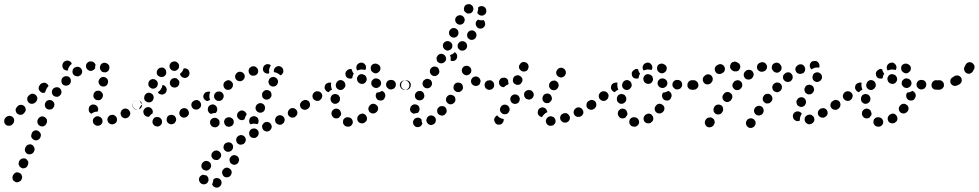

<svg xmlns="http://www.w3.org/2000/svg" viewBox="-42 -574 4639 910"><path d="M17 267Q17 271 18 275Q20 280 23 283Q26 286 30 288Q39 292 47 288Q56 285 60 277L61 274Q65 266 61 257Q58 248 49 245Q45 243 41 243Q36 242 32 244Q28 246 25 249Q22 252 20 256L19 258Q17 262 17 267ZM46 201Q46 205 48 209Q49 213 53 217Q56 220 60 222Q68 226 77 222Q86 219 89 210L90 208Q92 204 92 199Q93 195 91 191Q89 187 86 183Q83 180 79 178Q71 175 62 178Q53 181 49 190L48 192Q47 196 46 201ZM77 143Q81 152 89 156Q98 159 106 156Q115 153 119 144L120 142Q124 133 120 125Q117 116 109 112Q100 108 91 112Q83 115 79 124L78 126Q74 134 77 143ZM106 68Q105 73 107 77Q109 81 112 84Q115 87 119 89Q127 93 136 90Q145 86 149 78L150 76Q151 72 152 67Q152 63 150 58Q148 54 145 51Q142 48 138 46Q130 42 121 45Q112 49 109 57L108 60Q106 64 106 68ZM135 2Q135 6 137 11Q138 15 141 18Q144 21 148 23Q157 27 166 24Q174 20 178 12L179 9Q181 5 181 1Q181 -4 180 -8Q178 -12 175 -15Q172 -18 168 -20Q159 -24 151 -21Q142 -17 138 -9L137 -7Q135 -3 135 2ZM25 -2Q26 -12 19 -18Q16 -22 12 -23Q8 -25 3 -25Q-1 -25 -5 -24Q-9 -22 -13 -19L-16 -16Q-22 -10 -22 -1Q-23 9 -16 16Q-10 22 -1 22Q9 23 16 16L18 14Q25 7 25 -2ZM436 17Q443 11 444 2Q444 -2 443 -7Q442 -11 439 -14Q436 -18 432 -20Q428 -22 424 -23Q424 -23 423 -23Q414 -24 407 -18Q399 -12 398 -3Q398 1 399 6Q400 10 403 13Q406 17 410 19Q413 21 418 22Q419 22 419 22Q428 23 436 17ZM510 4Q514 -4 512 -13Q511 -17 508 -21Q505 -25 501 -27Q498 -29 493 -30Q489 -30 484 -29Q475 -27 470 -18Q465 -10 468 -1Q469 3 471 6Q474 10 478 12Q482 15 486 15Q491 16 495 15L496 14Q505 12 510 4ZM571 -24Q574 -28 575 -32Q576 -37 575 -41Q574 -45 571 -49Q566 -57 557 -59Q548 -61 540 -56L539 -55Q536 -53 533 -49Q531 -45 530 -41Q529 -36 530 -32Q531 -28 533 -24Q538 -16 547 -14Q556 -12 564 -17L565 -18Q569 -20 571 -24ZM78 -46Q80 -50 80 -54Q80 -59 78 -63Q77 -67 74 -70Q67 -77 58 -77Q49 -78 42 -71L39 -68Q36 -65 34 -61Q32 -57 32 -53Q32 -48 34 -44Q35 -40 38 -37Q45 -30 54 -30Q63 -29 70 -36L73 -39Q76 -42 78 -46ZM379 -61V-62Q380 -66 382 -70Q385 -73 389 -76Q393 -78 397 -79Q402 -79 406 -78Q415 -76 420 -68Q425 -60 423 -51L422 -50Q422 -49 422 -48Q421 -47 420 -45Q415 -45 409 -44Q400 -42 393 -36Q392 -35 392 -35Q384 -38 380 -45Q377 -53 379 -61ZM631 -73Q633 -82 627 -90Q625 -94 621 -96Q617 -98 613 -99Q608 -100 604 -99Q600 -98 596 -95H595Q588 -89 586 -80Q584 -71 590 -63Q592 -60 596 -57Q600 -55 604 -54Q609 -54 613 -55Q618 -55 621 -58L622 -59Q630 -64 631 -73ZM214 -87Q210 -95 201 -99Q197 -100 193 -100Q188 -100 184 -98Q180 -97 177 -93Q174 -90 172 -86V-85Q169 -76 172 -68Q176 -59 185 -56Q189 -54 194 -55Q198 -55 202 -56Q206 -58 209 -61Q212 -65 214 -69V-70Q218 -78 214 -87ZM135 -107Q135 -116 128 -123Q122 -129 113 -130Q103 -130 97 -123L94 -121Q87 -114 87 -105Q87 -95 93 -89Q99 -82 109 -82Q118 -82 125 -88L128 -91Q134 -97 135 -107ZM402 -112Q406 -104 415 -100Q419 -99 423 -99Q428 -99 432 -100Q436 -102 439 -105Q442 -109 444 -113V-114Q448 -122 444 -131Q440 -139 432 -143Q427 -145 423 -144Q419 -144 414 -143Q410 -141 407 -138Q404 -134 402 -130V-129Q399 -121 402 -112ZM245 -125Q251 -133 249 -142Q247 -151 240 -157Q232 -162 223 -160Q214 -159 208 -151Q203 -143 204 -134Q206 -125 213 -119Q217 -117 221 -116Q226 -115 230 -115Q234 -116 238 -118Q242 -121 245 -125ZM186 -164Q187 -165 188 -166Q187 -168 186 -171Q185 -173 183 -175Q180 -178 176 -180Q172 -182 167 -182Q163 -182 159 -180Q154 -179 151 -176L148 -173Q142 -166 141 -157Q141 -148 148 -141Q152 -136 159 -134Q166 -133 172 -136Q173 -142 176 -148L177 -150Q180 -158 186 -164ZM428 -176Q432 -167 441 -165Q449 -162 458 -166Q466 -170 469 -179V-180Q472 -188 468 -197Q464 -205 455 -208Q446 -211 438 -207Q430 -203 427 -194L426 -193Q423 -184 428 -176ZM294 -191Q294 -200 288 -207Q281 -213 272 -213Q263 -213 256 -207L255 -206Q249 -200 249 -190Q249 -181 255 -174Q262 -168 271 -168Q280 -168 287 -174L288 -175Q294 -181 294 -191ZM337 -216Q345 -221 347 -230Q349 -239 344 -247Q339 -255 330 -257Q321 -259 313 -254H312Q304 -249 302 -239Q300 -230 305 -222Q308 -219 311 -216Q315 -214 319 -213Q324 -212 328 -212Q333 -213 336 -216ZM435 -242Q432 -245 432 -250Q431 -254 432 -258Q433 -263 435 -267Q438 -270 441 -273Q449 -278 458 -276Q467 -274 473 -266Q473 -265 474 -265Q478 -257 476 -248Q474 -239 466 -234Q464 -233 462 -232Q459 -231 457 -231Q452 -232 447 -232Q443 -233 440 -235Q437 -238 435 -242ZM411 -267Q408 -275 401 -280Q393 -284 385 -283H384Q375 -281 369 -273Q364 -265 366 -256Q368 -247 376 -242Q383 -237 392 -238L393 -239Q398 -240 402 -243Q406 -246 409 -250Q408 -257 410 -263Q410 -265 411 -267ZM255 -254Q252 -263 255 -271L256 -274Q260 -282 269 -285Q278 -289 286 -285Q291 -283 294 -280Q297 -276 298 -271Q292 -267 288 -261Q282 -253 280 -244Q280 -242 280 -240Q276 -239 273 -240Q270 -240 267 -242Q258 -245 255 -254Z M723 15Q720 19 717 21Q713 24 709 25Q704 26 700 25H699Q695 24 691 22Q687 20 685 16Q682 12 681 8Q680 3 681 -1Q683 -10 690 -16Q698 -21 707 -19H708Q712 -18 716 -16Q719 -14 722 -10Q723 -9 724 -7Q725 -5 725 -4Q725 0 726 3Q726 4 726 5Q726 6 726 7Q725 11 723 15ZM786 9Q789 5 791 1Q793 -3 793 -7Q793 -12 791 -16Q788 -25 779 -28Q771 -32 762 -28Q757 -27 754 -24Q751 -20 749 -16Q748 -12 748 -8Q747 -3 749 1Q753 10 761 13Q770 17 778 13H779Q783 12 786 9ZM849 -26Q852 -30 853 -34Q854 -38 853 -43Q852 -47 850 -51Q845 -59 836 -61Q827 -63 819 -58Q811 -53 809 -44Q806 -35 811 -27Q816 -19 825 -17Q834 -15 842 -20H843Q846 -22 849 -26ZM647 -25Q640 -30 638 -39V-40Q636 -49 641 -56Q647 -64 656 -66Q665 -68 673 -62Q680 -57 682 -48V-47Q683 -45 682 -42Q682 -39 681 -36Q679 -35 677 -34Q670 -29 665 -21Q665 -21 665 -21Q664 -21 664 -21Q655 -19 647 -25ZM907 -65Q909 -69 910 -73Q911 -77 910 -82Q909 -86 906 -90Q901 -97 892 -99Q883 -101 875 -95Q867 -90 865 -81Q864 -71 869 -64Q872 -60 875 -58Q879 -55 884 -55Q888 -54 892 -55Q897 -56 900 -58L901 -59Q904 -61 907 -65ZM587 -81Q588 -90 596 -95V-96Q600 -98 605 -99Q609 -100 613 -99Q615 -99 617 -98Q619 -98 621 -97Q623 -92 625 -87Q628 -83 632 -79Q632 -79 632 -79Q632 -79 632 -79Q627 -75 623 -69Q619 -63 617 -56Q609 -53 602 -56Q595 -58 591 -64Q585 -72 587 -81ZM651 -93Q647 -95 644 -99Q642 -103 641 -107Q641 -112 642 -116Q644 -126 652 -131Q659 -136 669 -134Q678 -131 683 -124Q688 -116 686 -107L685 -106Q684 -98 677 -93Q671 -88 663 -89Q662 -89 662 -89Q661 -89 660 -89Q659 -89 659 -89Q654 -90 651 -93ZM747 -143Q745 -134 737 -129H736Q728 -124 719 -127Q710 -129 706 -137Q711 -140 715 -144Q721 -150 724 -158H725Q727 -165 728 -171Q734 -171 738 -168Q743 -164 745 -160Q750 -152 747 -143ZM661 -177Q661 -173 662 -168Q664 -164 667 -161Q670 -158 674 -156Q683 -152 691 -155Q700 -159 704 -167V-168Q706 -172 706 -176Q706 -181 705 -185Q703 -189 700 -192Q697 -195 693 -197Q684 -201 676 -198Q667 -195 663 -186Q661 -182 661 -177ZM807 -175Q810 -184 806 -192Q801 -196 797 -201Q797 -201 797 -201Q796 -202 794 -203Q793 -203 792 -203Q787 -205 783 -204Q778 -203 774 -201Q766 -196 764 -187Q761 -178 766 -170Q770 -162 779 -160Q788 -157 797 -162Q805 -167 807 -175ZM852 -241Q847 -248 837 -250Q835 -250 833 -250Q830 -250 828 -249Q828 -249 828 -249Q826 -240 820 -233Q816 -228 811 -224Q812 -217 817 -212Q823 -206 830 -205Q839 -203 847 -209Q854 -214 856 -223V-224Q857 -233 852 -241ZM701 -233Q702 -242 709 -248Q712 -251 717 -253Q721 -254 725 -254Q730 -254 734 -252Q738 -250 741 -246Q744 -243 745 -239Q746 -234 746 -230Q746 -225 744 -221Q742 -217 739 -215L738 -214Q735 -211 731 -210Q726 -208 722 -209Q719 -209 717 -210Q714 -211 712 -212Q710 -213 709 -214Q708 -215 708 -215Q707 -216 706 -216Q700 -223 701 -233ZM762 -267Q764 -271 766 -274Q769 -278 773 -280Q777 -282 782 -283Q791 -284 798 -278Q806 -272 807 -263Q807 -259 806 -254Q805 -250 802 -247Q799 -243 795 -241Q792 -239 787 -238Q781 -237 775 -240Q769 -242 766 -247Q764 -251 762 -254Q762 -255 762 -256Q762 -257 762 -258Q761 -262 762 -267Z M963 299Q964 300 964 301Q964 302 965 303Q969 311 978 314Q987 317 995 313L996 312Q1004 308 1007 299Q1010 290 1006 282Q1002 274 993 271Q984 268 976 272H975Q973 273 972 274Q970 275 969 277Q969 283 967 290Q966 295 963 299ZM940 261Q938 258 935 257Q931 257 927 256Q923 255 920 254Q918 255 917 255Q915 256 913 257Q905 261 902 270Q899 279 904 287Q904 287 904 288Q909 296 918 299Q927 301 935 297Q939 295 942 291Q944 288 946 283Q947 279 946 275Q946 270 944 266Q944 266 944 266Q942 263 940 261ZM1011 239Q1010 244 1011 248Q1012 252 1014 256Q1017 260 1020 263Q1024 265 1028 266Q1033 267 1037 266Q1042 265 1045 263Q1049 260 1052 257V256Q1057 248 1056 239Q1054 230 1046 225Q1038 219 1029 221Q1020 223 1015 231H1014Q1012 235 1011 239ZM958 206Q956 197 948 192Q944 190 940 189Q935 188 931 189Q927 190 923 193Q919 195 917 199L916 200Q911 208 913 217Q915 226 923 231Q927 233 931 234Q936 235 940 234Q945 233 948 230Q952 228 954 224L955 223Q960 216 958 206ZM1047 191Q1049 200 1058 204Q1066 209 1075 206Q1084 203 1088 195V194Q1093 186 1090 177Q1087 168 1079 164Q1075 162 1070 161Q1066 161 1062 162Q1059 164 1056 165Q1054 167 1052 169Q1050 171 1049 173L1048 174Q1044 182 1047 191ZM1006 164Q1007 155 1001 148Q998 144 994 142Q990 140 986 139Q981 139 977 140Q973 141 969 144V145Q961 150 960 160Q959 169 965 176Q968 180 972 182Q976 184 980 184Q985 185 989 184Q993 183 997 180V179Q1005 173 1006 164ZM1058 136Q1061 132 1062 128Q1063 124 1063 119Q1062 115 1060 111Q1055 103 1046 101Q1037 99 1029 104H1028Q1020 109 1018 118Q1016 127 1020 135Q1023 139 1026 141Q1030 144 1034 145Q1039 146 1043 145Q1048 145 1051 142H1052Q1056 140 1058 136ZM1122 95Q1125 86 1120 78Q1118 74 1115 71Q1111 69 1107 67Q1103 66 1098 66Q1094 67 1090 69H1089Q1081 74 1078 83Q1076 92 1080 100Q1084 108 1093 111Q1102 113 1110 109H1111Q1119 104 1122 95ZM1183 64Q1186 55 1182 47Q1180 43 1176 40Q1173 37 1169 36Q1164 34 1160 35Q1156 35 1152 37H1151Q1147 39 1144 43Q1141 46 1140 50Q1138 55 1139 59Q1139 64 1141 68Q1143 72 1146 75Q1150 78 1154 79Q1158 80 1163 80Q1167 80 1171 78L1172 77Q1180 73 1183 64ZM1240 41Q1243 37 1245 33Q1246 29 1246 24Q1245 20 1243 16Q1239 8 1230 5Q1222 2 1213 6Q1209 8 1206 12Q1203 15 1201 19Q1200 24 1200 28Q1201 33 1203 37Q1207 45 1216 48Q1225 51 1233 47L1234 46Q1238 44 1240 41ZM990 25Q986 28 982 29Q977 30 973 29Q969 29 965 26Q964 26 964 26Q956 20 954 11Q952 2 957 -6Q962 -13 971 -15Q981 -17 988 -12Q988 -12 989 -12Q992 -10 994 -7Q997 -4 998 0Q998 1 998 3Q998 8 999 12Q998 14 997 16Q997 18 996 19Q993 23 990 25ZM1059 21Q1062 18 1064 14Q1066 10 1066 5Q1066 1 1065 -4Q1062 -12 1053 -16Q1045 -20 1036 -17H1035Q1026 -14 1022 -5Q1018 3 1022 12Q1023 16 1026 19Q1029 23 1033 25Q1037 26 1042 27Q1046 27 1050 25H1051Q1055 24 1059 21ZM1302 9Q1305 5 1306 1Q1308 -3 1307 -8Q1307 -12 1305 -16Q1300 -24 1291 -27Q1282 -30 1274 -25H1273Q1270 -23 1267 -20Q1264 -16 1263 -12Q1261 -8 1262 -3Q1262 1 1264 5Q1269 14 1277 16Q1286 19 1295 15V14Q1299 12 1302 9ZM1176 14Q1167 12 1158 12Q1151 13 1145 15Q1140 10 1139 3Q1138 -4 1141 -10V-11Q1145 -19 1154 -22Q1163 -25 1171 -21Q1179 -18 1182 -10Q1185 -2 1183 6Q1182 8 1181 11Q1180 12 1179 13Q1178 14 1177 15Q1177 15 1176 14ZM1127 -30Q1127 -33 1126 -35Q1125 -38 1123 -40Q1121 -44 1117 -46Q1113 -49 1109 -50Q1105 -51 1100 -50Q1096 -49 1092 -46Q1084 -41 1082 -32Q1080 -23 1085 -15Q1088 -11 1091 -9Q1095 -6 1100 -5Q1104 -4 1108 -5Q1113 -6 1116 -8L1117 -9Q1118 -15 1121 -20V-21Q1123 -26 1127 -30ZM1367 -34Q1369 -43 1364 -51Q1362 -55 1358 -57Q1355 -60 1351 -61Q1346 -62 1342 -62Q1337 -61 1334 -59L1333 -58Q1325 -53 1323 -44Q1320 -35 1325 -27Q1327 -24 1331 -21Q1334 -18 1339 -17Q1343 -16 1347 -17Q1352 -17 1356 -19V-20Q1364 -25 1367 -34ZM944 -62V-63Q946 -72 955 -76Q963 -81 972 -78Q981 -75 985 -67Q989 -59 987 -50V-49Q986 -46 984 -43Q982 -40 979 -38Q973 -39 967 -37Q962 -36 958 -34Q949 -37 945 -46Q941 -54 944 -62ZM1169 -64Q1169 -59 1170 -55Q1172 -51 1175 -47Q1178 -44 1182 -42Q1190 -38 1199 -41Q1208 -44 1212 -52V-53Q1214 -57 1214 -61Q1215 -66 1213 -70Q1212 -74 1209 -78Q1206 -81 1202 -83Q1194 -87 1185 -84Q1176 -81 1172 -73L1171 -72Q1170 -68 1169 -64ZM1422 -64Q1424 -68 1425 -72Q1426 -77 1425 -81Q1424 -86 1422 -89Q1416 -97 1407 -99Q1398 -100 1390 -95V-94Q1382 -89 1380 -80Q1379 -71 1384 -63Q1387 -59 1390 -57Q1394 -55 1399 -54Q1403 -53 1407 -54Q1412 -55 1415 -57L1416 -58Q1420 -60 1422 -64ZM911 -73Q912 -83 907 -90Q905 -94 901 -96Q897 -99 893 -100Q888 -100 884 -99Q879 -98 876 -96L875 -95Q867 -90 866 -81Q864 -72 870 -64Q872 -60 876 -58Q880 -56 884 -55Q888 -54 893 -55Q897 -56 901 -59Q909 -64 911 -73ZM922 -112Q921 -116 922 -121Q923 -125 925 -129Q928 -133 931 -135L932 -136Q936 -138 940 -139Q944 -140 949 -140Q950 -139 952 -139Q953 -138 955 -138Q952 -133 951 -127Q949 -118 951 -109Q952 -104 954 -100Q949 -99 944 -96Q943 -96 941 -95Q937 -95 933 -98Q929 -100 926 -104Q923 -108 922 -112ZM973 -113Q975 -104 983 -99Q990 -94 1000 -96Q1009 -98 1014 -105V-106Q1017 -110 1018 -114Q1018 -119 1018 -123Q1017 -127 1014 -131Q1012 -135 1008 -137Q1004 -140 1000 -140Q995 -141 991 -140Q987 -140 983 -137Q979 -135 977 -131L976 -130Q971 -122 973 -113ZM1200 -126Q1200 -121 1201 -117Q1202 -113 1205 -109Q1208 -106 1212 -104Q1221 -100 1229 -103Q1238 -106 1242 -114L1243 -115Q1245 -119 1245 -123Q1245 -128 1244 -132Q1242 -136 1240 -140Q1237 -143 1233 -145Q1224 -149 1215 -146Q1207 -143 1202 -135V-134Q1200 -130 1200 -126ZM1017 -171Q1017 -162 1023 -155Q1029 -148 1039 -148Q1048 -148 1055 -154V-155Q1059 -158 1060 -162Q1062 -166 1062 -170Q1063 -175 1061 -179Q1059 -183 1056 -186Q1053 -190 1049 -192Q1045 -193 1041 -194Q1036 -194 1032 -192Q1028 -190 1024 -187Q1017 -181 1017 -171ZM1230 -188Q1230 -183 1232 -179Q1233 -175 1236 -171Q1239 -168 1243 -166Q1251 -162 1260 -165Q1269 -168 1273 -176V-177Q1275 -181 1276 -185Q1276 -190 1275 -194Q1273 -198 1270 -202Q1267 -205 1263 -207Q1255 -211 1246 -208Q1237 -205 1233 -197V-196Q1231 -192 1230 -188ZM1073 -217Q1071 -208 1075 -200Q1080 -192 1089 -190Q1098 -187 1106 -192Q1115 -197 1117 -206Q1120 -215 1115 -223Q1110 -231 1101 -233Q1093 -236 1084 -231Q1076 -226 1073 -217ZM1145 -255Q1141 -253 1139 -249Q1137 -245 1136 -240Q1136 -236 1137 -232Q1139 -223 1147 -218Q1155 -213 1164 -216H1165Q1174 -218 1179 -226Q1183 -234 1181 -243Q1178 -252 1170 -257Q1162 -262 1153 -259Q1148 -258 1145 -255ZM1258 -247V-248Q1260 -252 1264 -255Q1267 -258 1271 -259Q1276 -261 1280 -261Q1285 -260 1289 -258Q1293 -256 1296 -253Q1298 -249 1300 -245Q1301 -241 1301 -237Q1301 -232 1299 -228L1298 -227Q1297 -224 1294 -221Q1291 -218 1287 -217Q1287 -217 1287 -217Q1281 -223 1273 -227Q1265 -231 1257 -232Q1257 -232 1257 -232Q1255 -236 1256 -240Q1256 -244 1258 -247ZM1228 -225H1227Q1218 -225 1211 -231Q1204 -237 1204 -247Q1204 -251 1206 -255Q1207 -260 1210 -263Q1213 -266 1217 -268Q1221 -270 1226 -270H1227Q1231 -270 1235 -269Q1239 -267 1242 -264Q1240 -261 1238 -258V-257Q1234 -250 1233 -241Q1233 -234 1234 -228Q1232 -226 1230 -225Q1229 -225 1229 -225Q1229 -225 1228 -225Z M1621 22Q1629 16 1630 7Q1631 -2 1625 -10Q1619 -17 1610 -18Q1610 -18 1609 -18Q1605 -19 1600 -18Q1596 -17 1592 -14Q1589 -12 1586 -8Q1584 -4 1584 1Q1582 10 1588 17Q1593 25 1603 26Q1604 26 1605 26Q1614 28 1621 22ZM1693 1Q1696 -3 1697 -7Q1698 -11 1697 -16Q1697 -20 1694 -24Q1690 -32 1681 -35Q1672 -37 1664 -32L1662 -31Q1658 -29 1656 -25Q1653 -22 1652 -18Q1651 -13 1651 -9Q1652 -4 1654 0Q1659 8 1668 10Q1677 12 1685 8L1686 7Q1690 4 1693 1ZM1554 -13Q1549 -12 1545 -14Q1541 -15 1537 -18Q1534 -21 1532 -25Q1531 -26 1531 -27Q1529 -31 1529 -36Q1529 -40 1530 -44Q1532 -48 1535 -52Q1538 -55 1542 -57Q1550 -61 1559 -58Q1568 -55 1572 -46Q1572 -46 1572 -45Q1574 -41 1575 -36Q1575 -31 1573 -27Q1569 -23 1567 -19Q1567 -18 1566 -18Q1565 -17 1564 -16Q1563 -15 1562 -15Q1558 -13 1554 -13ZM1750 -62Q1749 -72 1741 -77Q1738 -80 1734 -81Q1729 -83 1725 -82Q1720 -82 1716 -79Q1713 -77 1710 -74L1709 -72Q1703 -65 1704 -56Q1705 -47 1712 -41Q1716 -38 1720 -37Q1724 -36 1729 -36Q1733 -37 1737 -39Q1741 -41 1744 -44L1745 -46Q1751 -53 1750 -62ZM1424 -66Q1427 -70 1427 -74Q1428 -78 1427 -83Q1426 -87 1424 -91Q1421 -94 1418 -97Q1414 -99 1409 -100Q1405 -101 1401 -100Q1396 -99 1393 -96L1391 -95Q1387 -93 1385 -89Q1383 -85 1382 -81Q1381 -77 1382 -72Q1383 -68 1386 -64Q1391 -57 1400 -55Q1409 -53 1417 -59H1418Q1422 -62 1424 -66ZM1525 -100Q1526 -95 1528 -92Q1531 -88 1534 -86Q1538 -83 1543 -82Q1552 -81 1559 -86Q1567 -91 1569 -100V-102Q1570 -106 1569 -111Q1568 -115 1565 -119Q1563 -123 1559 -125Q1555 -127 1551 -128Q1547 -129 1542 -128Q1538 -127 1534 -125Q1530 -122 1528 -118Q1526 -115 1525 -110V-109Q1524 -104 1525 -100ZM1482 -107Q1484 -111 1485 -116Q1486 -120 1485 -124Q1484 -129 1481 -132Q1476 -140 1466 -141Q1457 -143 1450 -138L1448 -137Q1441 -131 1439 -122Q1438 -113 1443 -105Q1446 -102 1450 -99Q1454 -97 1458 -96Q1462 -95 1467 -96Q1471 -97 1475 -100L1476 -101Q1480 -104 1482 -107ZM1782 -113 1783 -114Q1786 -123 1782 -131Q1778 -139 1769 -143Q1769 -143 1768 -143Q1768 -143 1768 -143Q1760 -138 1751 -136Q1747 -135 1743 -135Q1743 -133 1742 -132Q1741 -131 1740 -129V-128Q1738 -123 1739 -119Q1739 -114 1741 -110Q1743 -106 1746 -103Q1749 -100 1753 -99Q1762 -96 1771 -99Q1779 -103 1782 -112ZM1497 -163Q1498 -173 1506 -178L1507 -179Q1511 -181 1515 -182Q1520 -183 1524 -183Q1525 -183 1526 -182Q1527 -182 1528 -182Q1528 -180 1527 -178Q1526 -169 1528 -160Q1529 -154 1532 -149Q1526 -147 1521 -143Q1518 -141 1515 -137Q1510 -138 1507 -141Q1503 -143 1501 -147Q1495 -154 1497 -163ZM1550 -165Q1552 -156 1560 -151Q1568 -146 1577 -148Q1586 -151 1591 -159L1592 -160Q1597 -168 1594 -177Q1592 -186 1584 -191Q1576 -196 1567 -194Q1558 -191 1553 -183V-182Q1548 -174 1550 -165ZM1899 -155Q1905 -162 1905 -171Q1905 -175 1904 -180Q1902 -184 1899 -187Q1896 -190 1891 -192Q1887 -193 1883 -194H1881Q1872 -194 1865 -187Q1859 -180 1859 -171Q1859 -167 1860 -162Q1862 -158 1865 -155Q1868 -152 1872 -150Q1877 -149 1881 -149H1883Q1892 -148 1899 -155ZM1819 -152Q1824 -153 1827 -156Q1830 -159 1832 -163Q1834 -167 1834 -172Q1835 -181 1829 -188Q1823 -195 1813 -195H1812Q1807 -196 1803 -194Q1799 -193 1795 -190Q1792 -187 1790 -183Q1788 -179 1788 -174Q1787 -165 1794 -158Q1800 -151 1809 -150H1811Q1815 -150 1819 -152ZM1755 -162Q1762 -167 1764 -176Q1765 -185 1760 -193Q1754 -200 1745 -202H1743Q1739 -203 1735 -202Q1730 -201 1727 -198Q1723 -195 1721 -192Q1718 -188 1718 -183Q1716 -174 1722 -167Q1727 -159 1736 -158L1738 -157Q1747 -156 1755 -162ZM1680 -177Q1689 -180 1693 -188Q1698 -196 1695 -205Q1693 -214 1685 -219Q1684 -219 1684 -219Q1675 -224 1666 -222Q1657 -219 1653 -211Q1648 -203 1651 -194Q1653 -185 1661 -180Q1662 -180 1663 -179Q1671 -175 1680 -177ZM1595 -226Q1596 -235 1604 -241L1605 -242Q1609 -245 1614 -247Q1619 -248 1625 -246Q1626 -240 1629 -234Q1631 -229 1635 -225Q1634 -223 1633 -222Q1629 -215 1628 -206Q1628 -205 1627 -203Q1620 -200 1613 -202Q1605 -203 1600 -209Q1595 -216 1595 -226ZM1732 -272Q1741 -274 1749 -269Q1750 -269 1751 -268Q1759 -263 1761 -254Q1762 -244 1757 -237Q1754 -233 1751 -231Q1747 -228 1743 -227Q1738 -226 1734 -227Q1729 -228 1726 -231Q1725 -231 1725 -231Q1721 -234 1718 -238Q1716 -242 1715 -247Q1716 -252 1715 -256Q1716 -258 1717 -260Q1717 -261 1718 -263Q1723 -270 1732 -272ZM1648 -261Q1651 -270 1659 -274Q1660 -275 1661 -275Q1670 -279 1679 -276Q1687 -272 1691 -264Q1693 -258 1693 -252Q1692 -247 1689 -242Q1684 -244 1679 -244Q1670 -246 1661 -243Q1656 -242 1651 -240Q1651 -241 1650 -242Q1649 -243 1649 -244Q1645 -252 1648 -261Z M1942 28Q1932 30 1925 25V24Q1921 22 1919 18Q1916 14 1916 10Q1915 5 1916 1Q1917 -3 1920 -7Q1922 -11 1926 -13Q1930 -15 1934 -16Q1939 -17 1943 -16Q1947 -15 1951 -12Q1953 -11 1954 -10Q1955 -8 1956 -7Q1956 -2 1957 3Q1958 8 1960 12Q1959 14 1958 16Q1957 18 1956 19Q1951 27 1942 28ZM2023 1Q2026 -8 2021 -16Q2020 -17 2020 -17Q2020 -18 2019 -18Q2018 -19 2018 -20Q2012 -26 2004 -27Q1997 -28 1990 -24Q1986 -21 1983 -18Q1981 -14 1980 -10Q1978 -5 1979 -1Q1980 4 1982 7Q1985 11 1988 14Q1992 16 1996 18Q2001 19 2005 18Q2009 17 2013 15Q2021 10 2023 1ZM2069 -34Q2076 -41 2075 -50Q2075 -59 2068 -66Q2061 -72 2051 -71Q2042 -71 2036 -64Q2029 -57 2030 -48Q2030 -38 2037 -32Q2041 -29 2045 -28Q2049 -26 2054 -26Q2058 -27 2062 -28Q2066 -30 2069 -34ZM1902 -61Q1903 -65 1905 -69Q1908 -73 1911 -75Q1915 -78 1919 -79Q1924 -80 1928 -79Q1937 -78 1943 -70Q1948 -62 1946 -53Q1946 -49 1943 -45Q1941 -41 1938 -39Q1934 -39 1931 -38Q1925 -37 1919 -35Q1911 -37 1905 -44Q1900 -52 1902 -61ZM2116 -106Q2115 -116 2107 -121Q2103 -123 2099 -124Q2095 -125 2090 -125Q2086 -124 2082 -121Q2078 -119 2076 -115Q2070 -107 2072 -98Q2074 -89 2081 -84Q2089 -78 2098 -80Q2107 -82 2113 -90Q2118 -97 2116 -106ZM1925 -114Q1923 -123 1927 -131Q1929 -135 1933 -138Q1936 -141 1940 -142Q1945 -143 1949 -143Q1953 -143 1957 -141Q1966 -136 1968 -127Q1971 -118 1967 -110Q1963 -103 1956 -100Q1949 -97 1941 -99Q1939 -99 1938 -100Q1937 -100 1937 -100Q1937 -100 1936 -101Q1928 -105 1925 -114ZM2151 -167Q2149 -176 2141 -180Q2132 -184 2123 -182Q2114 -179 2110 -171Q2106 -162 2108 -153Q2111 -145 2119 -140Q2123 -138 2128 -138Q2132 -137 2136 -138Q2141 -140 2144 -143Q2147 -145 2150 -149Q2154 -158 2151 -167ZM1887 -151Q1878 -147 1869 -149Q1867 -150 1865 -151Q1862 -153 1859 -156Q1857 -158 1856 -161Q1853 -166 1853 -171Q1853 -180 1860 -187Q1867 -193 1876 -193Q1879 -193 1882 -193Q1885 -192 1887 -190Q1887 -190 1887 -190Q1887 -190 1887 -190Q1891 -188 1893 -185Q1896 -182 1897 -179Q1897 -179 1897 -178Q1897 -179 1897 -179Q1897 -179 1897 -179Q1897 -179 1897 -178Q1898 -176 1898 -173Q1898 -172 1898 -172Q1898 -171 1898 -171Q1898 -172 1898 -173Q1899 -173 1899 -172Q1899 -170 1898 -168Q1898 -166 1898 -164Q1895 -155 1887 -151ZM2286 -150Q2290 -152 2294 -155Q2297 -158 2298 -163Q2300 -167 2300 -171Q2300 -180 2293 -187Q2287 -194 2277 -193Q2273 -193 2269 -192Q2265 -190 2261 -187Q2258 -184 2257 -179Q2255 -175 2255 -171Q2255 -162 2262 -155Q2268 -148 2278 -148Q2282 -149 2286 -150ZM1961 -182Q1960 -177 1961 -173Q1962 -169 1965 -165Q1967 -161 1971 -159Q1979 -154 1988 -156Q1997 -158 2002 -166Q2007 -174 2005 -183Q2003 -192 1996 -197Q1992 -199 1987 -200Q1983 -201 1979 -200Q1974 -199 1971 -196Q1967 -194 1964 -190Q1962 -186 1961 -182ZM2226 -170Q2222 -168 2218 -167Q2213 -166 2209 -167Q2205 -168 2201 -170Q2193 -175 2191 -184Q2189 -194 2194 -201Q2199 -209 2208 -211Q2218 -213 2225 -208Q2231 -204 2233 -199Q2236 -194 2236 -188Q2236 -188 2235 -187Q2234 -183 2233 -178Q2233 -178 2233 -177Q2232 -177 2232 -177Q2230 -173 2226 -170ZM1998 -247Q1994 -239 1996 -230Q1999 -221 2007 -216Q2011 -214 2015 -214Q2020 -213 2024 -214Q2028 -216 2032 -219Q2035 -221 2037 -225H2038Q2042 -234 2039 -242Q2037 -251 2029 -256Q2021 -260 2012 -258Q2003 -255 1998 -247ZM2171 -217Q2166 -217 2162 -218Q2158 -220 2155 -223Q2151 -226 2149 -230Q2145 -238 2148 -247Q2151 -256 2159 -260Q2163 -262 2168 -262Q2172 -263 2177 -261Q2181 -260 2184 -257Q2188 -254 2189 -250H2190Q2192 -244 2192 -237Q2191 -231 2187 -226Q2184 -223 2181 -220Q2180 -220 2180 -220Q2180 -220 2179 -220Q2175 -218 2171 -217ZM2027 -298Q2027 -293 2028 -289Q2030 -285 2032 -281Q2035 -278 2039 -276Q2048 -272 2056 -275Q2065 -278 2070 -286Q2074 -294 2071 -303Q2068 -312 2060 -316Q2051 -321 2043 -318Q2034 -315 2030 -306H2029Q2027 -302 2027 -298ZM2110 -323Q2112 -325 2113 -327Q2115 -326 2116 -325Q2117 -324 2118 -323Q2122 -320 2123 -316Q2125 -312 2125 -307Q2125 -303 2124 -299Q2122 -295 2119 -291Q2114 -286 2107 -285Q2100 -284 2094 -286Q2094 -289 2094 -292Q2095 -301 2092 -310Q2092 -312 2091 -313Q2093 -314 2094 -314Q2103 -317 2110 -323ZM2172 -357Q2171 -367 2165 -373Q2161 -376 2157 -378Q2153 -379 2148 -379Q2144 -379 2140 -377Q2136 -375 2133 -372V-371Q2126 -365 2127 -355Q2127 -346 2134 -340Q2137 -337 2141 -335Q2146 -334 2150 -334Q2155 -334 2159 -336Q2163 -338 2166 -341Q2172 -348 2172 -357ZM2057 -358Q2057 -354 2058 -350Q2060 -346 2063 -342Q2066 -339 2070 -337Q2074 -335 2078 -334Q2082 -334 2087 -336Q2091 -337 2094 -340Q2098 -343 2100 -347Q2102 -351 2102 -356Q2102 -360 2101 -365Q2099 -369 2096 -372Q2093 -375 2089 -377Q2081 -381 2072 -378Q2063 -375 2059 -367Q2057 -363 2057 -358ZM2216 -409Q2216 -419 2208 -425Q2201 -431 2192 -430Q2183 -429 2177 -422Q2171 -415 2172 -405Q2172 -396 2180 -390Q2187 -384 2196 -385Q2205 -386 2211 -393Q2217 -400 2216 -409ZM2086 -419Q2086 -415 2087 -411Q2089 -406 2092 -403Q2095 -400 2099 -398Q2108 -394 2116 -397Q2125 -400 2129 -409Q2131 -413 2131 -418Q2131 -422 2130 -426Q2128 -431 2125 -434Q2122 -437 2118 -439Q2109 -443 2101 -440Q2092 -436 2088 -428Q2086 -424 2086 -419ZM2257 -465Q2256 -473 2250 -479Q2244 -477 2237 -478Q2230 -478 2224 -481Q2222 -480 2220 -478Q2218 -476 2216 -474Q2211 -466 2213 -457Q2215 -448 2223 -442Q2230 -437 2240 -439Q2249 -441 2254 -449Q2259 -456 2257 -465ZM2116 -474Q2119 -465 2127 -460Q2135 -455 2144 -458Q2153 -460 2157 -468Q2162 -476 2160 -485Q2157 -494 2149 -499Q2141 -504 2132 -501Q2123 -499 2119 -491H2118Q2114 -483 2116 -474ZM2242 -545Q2252 -544 2258 -537Q2261 -534 2262 -530Q2263 -525 2263 -521Q2263 -516 2261 -512Q2259 -508 2255 -505Q2248 -499 2239 -500Q2230 -501 2224 -508H2223Q2222 -509 2222 -511Q2221 -512 2220 -513Q2221 -516 2222 -519Q2225 -528 2224 -537Q2224 -537 2224 -538Q2224 -538 2225 -539Q2225 -539 2226 -540Q2233 -546 2242 -545ZM2158 -539Q2160 -548 2168 -552H2169Q2173 -554 2177 -554Q2182 -555 2186 -554Q2190 -552 2194 -549Q2197 -547 2199 -543Q2203 -534 2201 -526Q2198 -517 2190 -512Q2185 -510 2180 -510Q2174 -509 2169 -512Q2166 -515 2162 -518Q2161 -519 2160 -520Q2160 -520 2159 -521Q2155 -530 2158 -539Z M2585 15Q2592 8 2591 -1Q2591 -6 2589 -10Q2587 -14 2584 -17Q2581 -20 2576 -21Q2572 -23 2568 -23H2567Q2557 -22 2551 -15Q2545 -8 2545 1Q2546 5 2547 9Q2549 13 2553 17Q2556 20 2560 21Q2564 23 2569 22H2570Q2579 22 2585 15ZM2302 2Q2305 11 2313 15Q2317 17 2322 17Q2326 17 2330 16Q2335 14 2338 11Q2341 8 2343 4L2344 3Q2345 0 2345 -3Q2346 -7 2345 -10Q2343 -10 2340 -11Q2332 -13 2325 -17Q2319 -21 2315 -27Q2311 -26 2308 -23Q2305 -20 2303 -16L2302 -15Q2298 -7 2302 2ZM2657 -6Q2661 -14 2658 -23Q2656 -27 2653 -30Q2650 -34 2646 -36Q2642 -38 2638 -38Q2633 -38 2629 -37L2628 -36Q2619 -33 2615 -25Q2611 -16 2614 -8Q2616 -3 2619 0Q2622 3 2626 5Q2630 7 2634 7Q2639 8 2643 6H2644Q2653 3 2657 -6ZM2518 -22Q2514 -24 2511 -28Q2508 -31 2507 -36Q2506 -40 2507 -44V-45Q2508 -55 2515 -60Q2523 -66 2532 -65Q2536 -64 2540 -62Q2544 -60 2547 -56Q2549 -53 2550 -50Q2552 -46 2552 -42Q2550 -42 2549 -41Q2541 -37 2535 -30Q2530 -25 2527 -19Q2527 -19 2527 -19Q2526 -19 2526 -19Q2522 -20 2518 -22ZM2722 -35Q2725 -44 2720 -52Q2716 -61 2707 -64Q2699 -67 2690 -63L2689 -62Q2681 -58 2678 -49Q2675 -41 2679 -32Q2681 -28 2684 -25Q2688 -22 2692 -21Q2696 -19 2701 -20Q2705 -20 2709 -22H2710Q2718 -26 2722 -35ZM2373 -51Q2374 -55 2373 -60Q2372 -64 2370 -68Q2367 -72 2364 -74Q2356 -79 2347 -78Q2337 -76 2332 -68V-67Q2329 -64 2328 -59Q2327 -55 2328 -50Q2329 -46 2332 -42Q2334 -39 2338 -36Q2345 -31 2355 -33Q2364 -34 2369 -42V-43Q2372 -46 2373 -51ZM2783 -73Q2784 -82 2779 -90Q2774 -97 2764 -99Q2755 -100 2748 -95H2747Q2739 -89 2738 -80Q2736 -71 2741 -63Q2747 -56 2756 -54Q2765 -52 2773 -58H2774Q2781 -64 2783 -73ZM2421 -100Q2423 -109 2418 -116Q2413 -124 2404 -126Q2395 -128 2387 -123Q2379 -118 2377 -109Q2375 -100 2380 -92Q2385 -84 2394 -82Q2403 -80 2411 -85H2412Q2419 -90 2421 -100ZM2530 -100Q2533 -91 2541 -87Q2546 -85 2550 -85Q2554 -85 2559 -86Q2563 -88 2566 -91Q2569 -94 2571 -98L2572 -99Q2576 -107 2572 -116Q2569 -125 2561 -129Q2557 -130 2552 -131Q2548 -131 2544 -129Q2539 -128 2536 -125Q2533 -122 2531 -118V-117Q2527 -108 2530 -100ZM2482 -110Q2488 -117 2488 -126Q2487 -135 2480 -142Q2473 -148 2464 -147H2463Q2454 -147 2447 -140Q2441 -133 2442 -124Q2442 -119 2444 -115Q2446 -111 2449 -108Q2452 -105 2457 -104Q2461 -102 2465 -102H2466Q2476 -103 2482 -110ZM2560 -172Q2560 -167 2561 -163Q2562 -158 2565 -155Q2568 -151 2572 -149Q2580 -145 2589 -147Q2598 -150 2602 -158L2603 -159Q2605 -163 2606 -167Q2606 -172 2605 -176Q2604 -180 2601 -184Q2598 -187 2594 -190Q2586 -194 2577 -191Q2568 -189 2564 -181L2563 -180Q2561 -176 2560 -172ZM2287 -150Q2291 -152 2294 -155Q2297 -158 2299 -163Q2301 -167 2300 -171Q2300 -181 2294 -187Q2287 -194 2278 -194L2277 -193Q2272 -193 2268 -192Q2264 -190 2261 -187Q2258 -184 2256 -179Q2254 -175 2255 -171Q2255 -161 2261 -155Q2268 -148 2277 -149H2278Q2283 -149 2287 -150ZM2328 -169Q2325 -172 2324 -176Q2321 -185 2325 -193Q2329 -202 2338 -205H2339Q2343 -206 2348 -206Q2352 -206 2356 -204Q2359 -202 2362 -200Q2364 -197 2366 -194Q2366 -187 2368 -180Q2368 -179 2368 -177Q2367 -176 2367 -174Q2358 -171 2351 -165Q2349 -163 2347 -161Q2344 -161 2341 -161Q2338 -162 2335 -163Q2331 -165 2328 -169ZM2389 -195Q2388 -191 2390 -186Q2391 -182 2394 -179Q2397 -176 2402 -174Q2410 -170 2419 -173Q2428 -176 2431 -185H2432Q2436 -194 2433 -203Q2429 -211 2421 -215Q2413 -219 2404 -216Q2395 -213 2391 -205V-204Q2389 -200 2389 -195ZM2594 -232Q2594 -228 2595 -223Q2596 -219 2599 -216Q2602 -212 2606 -210Q2614 -205 2623 -208Q2632 -210 2637 -219Q2642 -228 2639 -237Q2636 -246 2628 -250Q2620 -255 2611 -252Q2602 -249 2598 -241L2597 -240Q2595 -237 2594 -232ZM2419 -249Q2423 -241 2431 -237Q2435 -235 2440 -235Q2444 -234 2448 -236Q2452 -237 2456 -240Q2459 -243 2461 -248Q2465 -257 2462 -266Q2459 -274 2450 -278Q2442 -282 2433 -279Q2425 -276 2421 -267H2420Q2416 -258 2419 -249Z M2978 22Q2986 16 2987 7Q2988 -2 2982 -10Q2976 -17 2967 -18Q2967 -18 2966 -18Q2962 -19 2957 -18Q2953 -17 2949 -14Q2946 -12 2943 -8Q2941 -4 2941 1Q2939 10 2945 17Q2950 25 2960 26Q2961 26 2962 26Q2971 28 2978 22ZM3050 1Q3053 -3 3054 -7Q3055 -11 3054 -16Q3054 -20 3051 -24Q3047 -32 3038 -35Q3029 -37 3021 -32L3019 -31Q3015 -29 3013 -25Q3010 -22 3009 -18Q3008 -13 3008 -9Q3009 -4 3011 0Q3016 8 3025 10Q3034 12 3042 8L3043 7Q3047 4 3050 1ZM2911 -13Q2906 -12 2902 -14Q2898 -15 2894 -18Q2891 -21 2889 -25Q2888 -26 2888 -27Q2886 -31 2886 -36Q2886 -40 2887 -44Q2889 -48 2892 -52Q2895 -55 2899 -57Q2907 -61 2916 -58Q2925 -55 2929 -46Q2929 -46 2929 -45Q2931 -41 2932 -36Q2932 -31 2930 -27Q2926 -23 2924 -19Q2924 -18 2923 -18Q2922 -17 2921 -16Q2920 -15 2919 -15Q2915 -13 2911 -13ZM3107 -62Q3106 -72 3098 -77Q3095 -80 3091 -81Q3086 -83 3082 -82Q3077 -82 3073 -79Q3070 -77 3067 -74L3066 -72Q3060 -65 3061 -56Q3062 -47 3069 -41Q3073 -38 3077 -37Q3081 -36 3086 -36Q3090 -37 3094 -39Q3098 -41 3101 -44L3102 -46Q3108 -53 3107 -62ZM2781 -66Q2784 -70 2784 -74Q2785 -78 2784 -83Q2783 -87 2781 -91Q2778 -94 2775 -97Q2771 -99 2766 -100Q2762 -101 2758 -100Q2753 -99 2750 -96L2748 -95Q2744 -93 2742 -89Q2740 -85 2739 -81Q2738 -77 2739 -72Q2740 -68 2743 -64Q2748 -57 2757 -55Q2766 -53 2774 -59H2775Q2779 -62 2781 -66ZM2882 -100Q2883 -95 2885 -92Q2888 -88 2891 -86Q2895 -83 2900 -82Q2909 -81 2916 -86Q2924 -91 2926 -100V-102Q2927 -106 2926 -111Q2925 -115 2922 -119Q2920 -123 2916 -125Q2912 -127 2908 -128Q2904 -129 2899 -128Q2895 -127 2891 -125Q2887 -122 2885 -118Q2883 -115 2882 -110V-109Q2881 -104 2882 -100ZM2839 -107Q2841 -111 2842 -116Q2843 -120 2842 -124Q2841 -129 2838 -132Q2833 -140 2823 -141Q2814 -143 2807 -138L2805 -137Q2798 -131 2796 -122Q2795 -113 2800 -105Q2803 -102 2807 -99Q2811 -97 2815 -96Q2819 -95 2824 -96Q2828 -97 2832 -100L2833 -101Q2837 -104 2839 -107ZM3139 -113 3140 -114Q3143 -123 3139 -131Q3135 -139 3126 -143Q3126 -143 3125 -143Q3125 -143 3125 -143Q3117 -138 3108 -136Q3104 -135 3100 -135Q3100 -133 3099 -132Q3098 -131 3097 -129V-128Q3095 -123 3096 -119Q3096 -114 3098 -110Q3100 -106 3103 -103Q3106 -100 3110 -99Q3119 -96 3128 -99Q3136 -103 3139 -112ZM2854 -163Q2855 -173 2863 -178L2864 -179Q2868 -181 2872 -182Q2877 -183 2881 -183Q2882 -183 2883 -182Q2884 -182 2885 -182Q2885 -180 2884 -178Q2883 -169 2885 -160Q2886 -154 2889 -149Q2883 -147 2878 -143Q2875 -141 2872 -137Q2867 -138 2864 -141Q2860 -143 2858 -147Q2852 -154 2854 -163ZM2907 -165Q2909 -156 2917 -151Q2925 -146 2934 -148Q2943 -151 2948 -159L2949 -160Q2954 -168 2951 -177Q2949 -186 2941 -191Q2933 -196 2924 -194Q2915 -191 2910 -183V-182Q2905 -174 2907 -165ZM3256 -155Q3262 -162 3262 -171Q3262 -175 3261 -180Q3259 -184 3256 -187Q3253 -190 3248 -192Q3244 -193 3240 -194H3238Q3229 -194 3222 -187Q3216 -180 3216 -171Q3216 -167 3217 -162Q3219 -158 3222 -155Q3225 -152 3229 -150Q3234 -149 3238 -149H3240Q3249 -148 3256 -155ZM3176 -152Q3181 -153 3184 -156Q3187 -159 3189 -163Q3191 -167 3191 -172Q3192 -181 3186 -188Q3180 -195 3170 -195H3169Q3164 -196 3160 -194Q3156 -193 3152 -190Q3149 -187 3147 -183Q3145 -179 3145 -174Q3144 -165 3151 -158Q3157 -151 3166 -150H3168Q3172 -150 3176 -152ZM3112 -162Q3119 -167 3121 -176Q3122 -185 3117 -193Q3111 -200 3102 -202H3100Q3096 -203 3092 -202Q3087 -201 3084 -198Q3080 -195 3078 -192Q3075 -188 3075 -183Q3073 -174 3079 -167Q3084 -159 3093 -158L3095 -157Q3104 -156 3112 -162ZM3037 -177Q3046 -180 3050 -188Q3055 -196 3052 -205Q3050 -214 3042 -219Q3041 -219 3041 -219Q3032 -224 3023 -222Q3014 -219 3010 -211Q3005 -203 3008 -194Q3010 -185 3018 -180Q3019 -180 3020 -179Q3028 -175 3037 -177ZM2952 -226Q2953 -235 2961 -241L2962 -242Q2966 -245 2971 -247Q2976 -248 2982 -246Q2983 -240 2986 -234Q2988 -229 2992 -225Q2991 -223 2990 -222Q2986 -215 2985 -206Q2985 -205 2984 -203Q2977 -200 2970 -202Q2962 -203 2957 -209Q2952 -216 2952 -226ZM3089 -272Q3098 -274 3106 -269Q3107 -269 3108 -268Q3116 -263 3118 -254Q3119 -244 3114 -237Q3111 -233 3108 -231Q3104 -228 3100 -227Q3095 -226 3091 -227Q3086 -228 3083 -231Q3082 -231 3082 -231Q3078 -234 3075 -238Q3073 -242 3072 -247Q3073 -252 3072 -256Q3073 -258 3074 -260Q3074 -261 3075 -263Q3080 -270 3089 -272ZM3005 -261Q3008 -270 3016 -274Q3017 -275 3018 -275Q3027 -279 3036 -276Q3044 -272 3048 -264Q3050 -258 3050 -252Q3049 -247 3046 -242Q3041 -244 3036 -244Q3027 -246 3018 -243Q3013 -242 3008 -240Q3008 -241 3007 -242Q3006 -243 3006 -244Q3002 -252 3005 -261Z M3539 13Q3540 9 3539 4Q3538 0 3535 -4Q3533 -7 3529 -10Q3525 -12 3521 -13Q3517 -14 3512 -13Q3508 -12 3504 -10Q3500 -7 3498 -4L3497 -2Q3492 5 3494 14Q3496 24 3504 29Q3511 34 3520 32Q3530 30 3535 22L3536 21Q3538 18 3539 13ZM3345 9Q3346 5 3345 1Q3344 -4 3342 -8Q3339 -11 3335 -14Q3328 -19 3319 -17Q3309 -16 3304 -8L3302 -6Q3300 -2 3299 2Q3298 7 3299 11Q3300 15 3302 19Q3305 23 3308 26Q3316 31 3325 29Q3334 27 3340 20L3341 17Q3344 14 3345 9ZM3816 1Q3820 -8 3816 -16Q3815 -21 3811 -24Q3808 -27 3804 -29Q3800 -31 3796 -31Q3791 -31 3787 -29H3786Q3777 -25 3773 -17Q3770 -8 3773 0Q3775 5 3778 8Q3781 11 3785 13Q3789 15 3793 15Q3798 15 3802 13H3803Q3812 9 3816 1ZM3732 -1Q3728 -2 3725 -5Q3721 -7 3719 -11Q3717 -15 3716 -20Q3716 -21 3716 -22Q3715 -31 3721 -38Q3727 -45 3736 -46Q3741 -47 3745 -45Q3749 -44 3753 -41Q3754 -40 3756 -38Q3757 -37 3758 -35Q3755 -31 3753 -26Q3749 -17 3749 -8Q3749 -5 3749 -3Q3747 -2 3745 -1Q3743 0 3741 0Q3737 1 3732 -1ZM3880 -33Q3882 -42 3878 -50Q3876 -54 3872 -57Q3869 -60 3864 -61Q3860 -62 3856 -61Q3851 -61 3847 -59L3846 -58Q3838 -53 3835 -44Q3833 -35 3837 -27Q3840 -23 3843 -21Q3847 -18 3851 -17Q3855 -16 3860 -16Q3864 -17 3868 -19L3869 -20Q3877 -24 3880 -33ZM3577 -54Q3575 -64 3568 -69Q3564 -71 3560 -72Q3555 -73 3551 -72Q3546 -71 3543 -69Q3539 -66 3536 -63V-62Q3530 -54 3532 -45Q3534 -36 3542 -30Q3545 -28 3550 -27Q3554 -26 3559 -27Q3563 -28 3567 -30Q3570 -33 3573 -36L3574 -38Q3579 -45 3577 -54ZM3385 -60Q3384 -70 3376 -75Q3372 -77 3368 -78Q3364 -79 3359 -78Q3355 -78 3351 -75Q3347 -73 3345 -69L3343 -67Q3341 -63 3340 -59Q3339 -54 3340 -50Q3340 -45 3343 -42Q3345 -38 3349 -35Q3357 -30 3366 -32Q3375 -33 3380 -41L3382 -44Q3387 -51 3385 -60ZM3937 -65Q3939 -68 3940 -73Q3941 -77 3940 -82Q3939 -86 3936 -90Q3931 -97 3922 -99Q3912 -101 3905 -95L3904 -94Q3900 -92 3897 -88Q3895 -84 3894 -80Q3894 -75 3894 -71Q3895 -67 3898 -63Q3903 -55 3913 -54Q3922 -52 3929 -57L3931 -58Q3934 -61 3937 -65ZM3734 -83Q3736 -74 3745 -70Q3749 -68 3753 -67Q3758 -67 3762 -68Q3766 -70 3770 -72Q3773 -75 3775 -79L3776 -81Q3780 -89 3777 -98Q3774 -107 3766 -111Q3762 -113 3758 -113Q3753 -114 3749 -112Q3745 -111 3741 -108Q3738 -105 3736 -101L3735 -100Q3731 -92 3734 -83ZM3619 -110Q3617 -119 3610 -125Q3606 -128 3602 -129Q3598 -130 3593 -129Q3589 -129 3585 -127Q3581 -124 3578 -121V-120Q3572 -112 3573 -103Q3574 -94 3582 -88Q3585 -85 3589 -84Q3594 -83 3598 -84Q3603 -84 3606 -86Q3610 -89 3613 -92L3614 -93Q3620 -101 3619 -110ZM3429 -118Q3428 -128 3420 -133Q3413 -139 3404 -138Q3394 -137 3389 -129L3387 -127Q3381 -120 3382 -110Q3384 -101 3391 -95Q3394 -93 3399 -91Q3403 -90 3408 -91Q3412 -91 3416 -94Q3420 -96 3423 -99L3424 -102Q3430 -109 3429 -118ZM3771 -154Q3770 -150 3771 -145Q3772 -141 3774 -137Q3776 -133 3780 -131Q3787 -125 3797 -127Q3806 -128 3811 -136L3812 -137Q3815 -141 3816 -145Q3817 -149 3816 -154Q3815 -158 3813 -162Q3811 -166 3807 -168Q3799 -174 3790 -172Q3781 -171 3775 -163V-162Q3772 -158 3771 -154ZM3664 -161Q3664 -171 3657 -177Q3654 -180 3650 -182Q3645 -183 3641 -183Q3636 -183 3632 -181Q3628 -179 3625 -176L3624 -175Q3618 -168 3618 -159Q3619 -150 3625 -143Q3629 -140 3633 -139Q3637 -137 3641 -137Q3646 -137 3650 -139Q3654 -141 3657 -144L3658 -145Q3664 -152 3664 -161ZM3476 -172Q3476 -181 3469 -188Q3462 -194 3453 -194Q3444 -193 3437 -187L3436 -185Q3429 -178 3429 -168Q3430 -159 3437 -153Q3443 -146 3453 -147Q3462 -147 3468 -154L3470 -156Q3477 -163 3476 -172ZM3262 -156Q3269 -162 3268 -172Q3268 -176 3266 -180Q3265 -184 3261 -187Q3258 -191 3254 -192Q3250 -194 3245 -194Q3244 -193 3242 -193Q3233 -193 3226 -187Q3220 -180 3220 -171Q3220 -162 3226 -155Q3233 -148 3242 -148Q3244 -148 3247 -149Q3256 -149 3262 -156ZM3334 -189Q3336 -193 3336 -198Q3337 -202 3335 -206Q3334 -211 3331 -214Q3325 -221 3315 -222Q3306 -222 3299 -216Q3298 -215 3297 -214Q3293 -211 3291 -207Q3289 -203 3289 -199Q3288 -194 3290 -190Q3291 -186 3294 -182Q3300 -175 3309 -174Q3318 -173 3326 -179Q3327 -181 3329 -182Q3332 -185 3334 -189ZM3809 -209Q3808 -205 3810 -200Q3811 -196 3814 -193Q3817 -189 3821 -188Q3830 -183 3838 -187Q3847 -190 3851 -198L3852 -199Q3854 -203 3854 -208Q3854 -212 3853 -216Q3851 -221 3848 -224Q3845 -227 3841 -229Q3833 -233 3824 -230Q3815 -227 3811 -219V-218Q3809 -214 3809 -209ZM3715 -206Q3716 -216 3710 -223Q3707 -226 3704 -229Q3700 -231 3695 -231Q3691 -232 3686 -230Q3682 -229 3679 -226L3678 -225Q3670 -220 3669 -210Q3668 -201 3674 -194Q3677 -190 3681 -188Q3685 -186 3689 -186Q3694 -185 3698 -186Q3702 -188 3706 -190L3707 -191Q3714 -197 3715 -206ZM3527 -210Q3529 -214 3530 -218Q3531 -223 3529 -227Q3528 -231 3525 -235Q3520 -242 3510 -243Q3501 -244 3494 -239L3492 -237Q3484 -231 3483 -222Q3482 -213 3488 -205Q3493 -198 3503 -197Q3512 -196 3519 -201L3522 -203Q3525 -206 3527 -210ZM3389 -233Q3392 -237 3393 -241Q3394 -245 3394 -250Q3393 -254 3391 -258Q3387 -266 3378 -269Q3369 -272 3361 -267Q3359 -266 3357 -265Q3353 -263 3350 -259Q3347 -256 3346 -251Q3345 -247 3346 -243Q3346 -238 3349 -234Q3353 -226 3362 -224Q3371 -222 3379 -226Q3381 -227 3382 -228Q3386 -230 3389 -233ZM3769 -231Q3772 -235 3773 -239Q3775 -243 3774 -248Q3774 -252 3772 -256Q3768 -265 3760 -268Q3751 -271 3742 -267L3741 -266Q3733 -262 3729 -254Q3726 -245 3730 -236Q3732 -232 3735 -229Q3739 -226 3743 -225Q3747 -223 3752 -224Q3756 -224 3760 -226H3761Q3766 -228 3769 -231ZM3636 -230Q3646 -228 3653 -234Q3657 -237 3659 -240Q3662 -244 3662 -249Q3663 -253 3662 -257Q3661 -262 3658 -265Q3657 -268 3655 -270Q3648 -277 3639 -277Q3630 -277 3623 -271Q3616 -265 3616 -255Q3615 -246 3622 -239Q3622 -239 3622 -239Q3627 -232 3636 -230ZM3586 -240Q3583 -237 3578 -236Q3577 -235 3576 -235Q3567 -232 3559 -236Q3550 -240 3547 -248Q3544 -257 3548 -266Q3552 -274 3561 -277Q3562 -278 3564 -278Q3573 -281 3581 -277Q3589 -273 3592 -264Q3593 -263 3593 -262Q3593 -261 3594 -259Q3593 -258 3593 -256Q3593 -255 3593 -253Q3593 -251 3593 -250Q3592 -248 3591 -247Q3589 -243 3586 -240ZM3420 -250Q3416 -259 3420 -267Q3421 -271 3424 -275Q3427 -278 3431 -280Q3436 -281 3440 -282Q3445 -282 3449 -280Q3452 -279 3456 -276Q3464 -272 3466 -263Q3468 -253 3463 -246Q3461 -242 3458 -239Q3454 -237 3450 -236Q3448 -236 3445 -236Q3441 -236 3437 -236Q3436 -236 3435 -237Q3434 -237 3432 -238Q3424 -242 3420 -250ZM3797 -271Q3799 -275 3802 -279Q3805 -282 3809 -284Q3814 -285 3818 -285H3820Q3829 -286 3835 -279Q3842 -272 3842 -263Q3842 -261 3842 -258Q3841 -256 3840 -253Q3837 -254 3835 -254Q3826 -255 3817 -252Q3810 -249 3805 -245Q3801 -248 3798 -253Q3796 -258 3796 -263Q3796 -267 3797 -271Z M4135 22Q4143 16 4144 7Q4145 -2 4139 -10Q4133 -17 4124 -18Q4124 -18 4123 -18Q4119 -19 4114 -18Q4110 -17 4106 -14Q4103 -12 4100 -8Q4098 -4 4098 1Q4096 10 4102 17Q4107 25 4117 26Q4118 26 4119 26Q4128 28 4135 22ZM4207 1Q4210 -3 4211 -7Q4212 -11 4211 -16Q4211 -20 4208 -24Q4204 -32 4195 -35Q4186 -37 4178 -32L4176 -31Q4172 -29 4170 -25Q4167 -22 4166 -18Q4165 -13 4165 -9Q4166 -4 4168 0Q4173 8 4182 10Q4191 12 4199 8L4200 7Q4204 4 4207 1ZM4068 -13Q4063 -12 4059 -14Q4055 -15 4051 -18Q4048 -21 4046 -25Q4045 -26 4045 -27Q4043 -31 4043 -36Q4043 -40 4044 -44Q4046 -48 4049 -52Q4052 -55 4056 -57Q4064 -61 4073 -58Q4082 -55 4086 -46Q4086 -46 4086 -45Q4088 -41 4089 -36Q4089 -31 4087 -27Q4083 -23 4081 -19Q4081 -18 4080 -18Q4079 -17 4078 -16Q4077 -15 4076 -15Q4072 -13 4068 -13ZM4264 -62Q4263 -72 4255 -77Q4252 -80 4248 -81Q4243 -83 4239 -82Q4234 -82 4230 -79Q4227 -77 4224 -74L4223 -72Q4217 -65 4218 -56Q4219 -47 4226 -41Q4230 -38 4234 -37Q4238 -36 4243 -36Q4247 -37 4251 -39Q4255 -41 4258 -44L4259 -46Q4265 -53 4264 -62ZM3938 -66Q3941 -70 3941 -74Q3942 -78 3941 -83Q3940 -87 3938 -91Q3935 -94 3932 -97Q3928 -99 3923 -100Q3919 -101 3915 -100Q3910 -99 3907 -96L3905 -95Q3901 -93 3899 -89Q3897 -85 3896 -81Q3895 -77 3896 -72Q3897 -68 3900 -64Q3905 -57 3914 -55Q3923 -53 3931 -59H3932Q3936 -62 3938 -66ZM4039 -100Q4040 -95 4042 -92Q4045 -88 4048 -86Q4052 -83 4057 -82Q4066 -81 4073 -86Q4081 -91 4083 -100V-102Q4084 -106 4083 -111Q4082 -115 4079 -119Q4077 -123 4073 -125Q4069 -127 4065 -128Q4061 -129 4056 -128Q4052 -127 4048 -125Q4044 -122 4042 -118Q4040 -115 4039 -110V-109Q4038 -104 4039 -100ZM3996 -107Q3998 -111 3999 -116Q4000 -120 3999 -124Q3998 -129 3995 -132Q3990 -140 3980 -141Q3971 -143 3964 -138L3962 -137Q3955 -131 3953 -122Q3952 -113 3957 -105Q3960 -102 3964 -99Q3968 -97 3972 -96Q3976 -95 3981 -96Q3985 -97 3989 -100L3990 -101Q3994 -104 3996 -107ZM4296 -113 4297 -114Q4300 -123 4296 -131Q4292 -139 4283 -143Q4283 -143 4282 -143Q4282 -143 4282 -143Q4274 -138 4265 -136Q4261 -135 4257 -135Q4257 -133 4256 -132Q4255 -131 4254 -129V-128Q4252 -123 4253 -119Q4253 -114 4255 -110Q4257 -106 4260 -103Q4263 -100 4267 -99Q4276 -96 4285 -99Q4293 -103 4296 -112ZM4011 -163Q4012 -173 4020 -178L4021 -179Q4025 -181 4029 -182Q4034 -183 4038 -183Q4039 -183 4040 -182Q4041 -182 4042 -182Q4042 -180 4041 -178Q4040 -169 4042 -160Q4043 -154 4046 -149Q4040 -147 4035 -143Q4032 -141 4029 -137Q4024 -138 4021 -141Q4017 -143 4015 -147Q4009 -154 4011 -163ZM4064 -165Q4066 -156 4074 -151Q4082 -146 4091 -148Q4100 -151 4105 -159L4106 -160Q4111 -168 4108 -177Q4106 -186 4098 -191Q4090 -196 4081 -194Q4072 -191 4067 -183V-182Q4062 -174 4064 -165ZM4413 -155Q4419 -162 4419 -171Q4419 -175 4418 -180Q4416 -184 4413 -187Q4410 -190 4405 -192Q4401 -193 4397 -194H4395Q4386 -194 4379 -187Q4373 -180 4373 -171Q4373 -167 4374 -162Q4376 -158 4379 -155Q4382 -152 4386 -150Q4391 -149 4395 -149H4397Q4406 -148 4413 -155ZM4333 -152Q4338 -153 4341 -156Q4344 -159 4346 -163Q4348 -167 4348 -172Q4349 -181 4343 -188Q4337 -195 4327 -195H4326Q4321 -196 4317 -194Q4313 -193 4309 -190Q4306 -187 4304 -183Q4302 -179 4302 -174Q4301 -165 4308 -158Q4314 -151 4323 -150H4325Q4329 -150 4333 -152ZM4269 -162Q4276 -167 4278 -176Q4279 -185 4274 -193Q4268 -200 4259 -202H4257Q4253 -203 4249 -202Q4244 -201 4241 -198Q4237 -195 4235 -192Q4232 -188 4232 -183Q4230 -174 4236 -167Q4241 -159 4250 -158L4252 -157Q4261 -156 4269 -162ZM4194 -177Q4203 -180 4207 -188Q4212 -196 4209 -205Q4207 -214 4199 -219Q4198 -219 4198 -219Q4189 -224 4180 -222Q4171 -219 4167 -211Q4162 -203 4165 -194Q4167 -185 4175 -180Q4176 -180 4177 -179Q4185 -175 4194 -177ZM4109 -226Q4110 -235 4118 -241L4119 -242Q4123 -245 4128 -247Q4133 -248 4139 -246Q4140 -240 4143 -234Q4145 -229 4149 -225Q4148 -223 4147 -222Q4143 -215 4142 -206Q4142 -205 4141 -203Q4134 -200 4127 -202Q4119 -203 4114 -209Q4109 -216 4109 -226ZM4246 -272Q4255 -274 4263 -269Q4264 -269 4265 -268Q4273 -263 4275 -254Q4276 -244 4271 -237Q4268 -233 4265 -231Q4261 -228 4257 -227Q4252 -226 4248 -227Q4243 -228 4240 -231Q4239 -231 4239 -231Q4235 -234 4232 -238Q4230 -242 4229 -247Q4230 -252 4229 -256Q4230 -258 4231 -260Q4231 -261 4232 -263Q4237 -270 4246 -272ZM4162 -261Q4165 -270 4173 -274Q4174 -275 4175 -275Q4184 -279 4193 -276Q4201 -272 4205 -264Q4207 -258 4207 -252Q4206 -247 4203 -242Q4198 -244 4193 -244Q4184 -246 4175 -243Q4170 -242 4165 -240Q4165 -241 4164 -242Q4163 -243 4163 -244Q4159 -252 4162 -261Z M4419 -151Q4423 -153 4426 -156Q4429 -159 4431 -163Q4432 -167 4432 -172Q4432 -181 4425 -188Q4418 -194 4409 -194Q4404 -193 4399 -193Q4390 -194 4383 -187Q4377 -181 4377 -171Q4376 -162 4383 -155Q4389 -149 4399 -149Q4405 -148 4410 -149Q4415 -149 4419 -151ZM4512 -180Q4514 -184 4516 -188Q4517 -192 4516 -197Q4516 -201 4514 -205Q4511 -209 4508 -212Q4504 -214 4500 -216Q4496 -217 4491 -216Q4487 -216 4483 -214Q4479 -211 4475 -209Q4471 -207 4468 -204Q4465 -201 4463 -197Q4462 -192 4462 -188Q4462 -183 4464 -179Q4466 -175 4470 -172Q4473 -169 4477 -168Q4482 -166 4486 -167Q4490 -167 4494 -169Q4500 -171 4505 -174Q4509 -177 4512 -180ZM4577 -255Q4577 -260 4576 -264Q4574 -268 4571 -271Q4568 -275 4564 -277Q4556 -281 4547 -278Q4538 -275 4534 -266Q4533 -262 4530 -259Q4528 -255 4527 -250Q4527 -246 4528 -242Q4529 -237 4532 -234Q4534 -230 4538 -228Q4546 -223 4555 -225Q4564 -228 4569 -236Q4572 -241 4575 -247Q4577 -251 4577 -255Z"/></svg>

Font: FRB American Cursive Dotted Extrabold
Style: Bold Italic
Weight: 800
Italic angle: -25°
Version: Version 2.0;Modular Font Editor K font №1